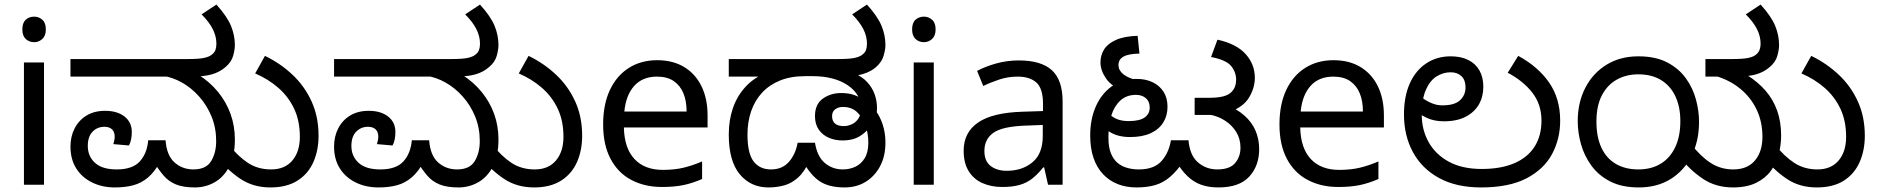

<svg xmlns="http://www.w3.org/2000/svg" viewBox="-20 -810 8235 842"><path d="M173 -536V0H85V-536ZM130 -737Q150 -737 165.5 -723.5Q181 -710 181 -681Q181 -653 165.5 -639Q150 -625 130 -625Q108 -625 93 -639Q78 -653 78 -681Q78 -710 93 -723.5Q108 -737 130 -737Z M484 12Q428 12 383.5 -10Q339 -32 314 -72Q289 -112 289 -167Q289 -211 307 -246.5Q325 -282 359 -303Q393 -324 441 -324Q494 -324 526 -299Q558 -274 558 -231Q558 -215 555 -199Q552 -183 545 -172L477 -178Q479 -184 481 -193.5Q483 -203 483 -210Q483 -232 471 -243Q459 -254 438 -254Q407 -254 386 -232.5Q365 -211 365 -170Q365 -125 396.5 -96Q428 -67 492 -67Q561 -67 593 -102Q625 -137 630 -195H706Q711 -128 745.5 -97.5Q780 -67 828 -67Q884 -67 906 -103.5Q928 -140 928 -191Q928 -250 907.5 -299.5Q887 -349 853 -387Q819 -425 778 -448Q737 -471 696 -477L849 -483Q900 -451 936 -407Q972 -363 991 -310.5Q1010 -258 1010 -198Q1010 -126 985.5 -79.5Q961 -33 921 -10.5Q881 12 835 12Q784 12 752 -1Q720 -14 698 -39.5Q676 -65 654 -101L685 -105Q659 -57 629.5 -32Q600 -7 564.5 2.5Q529 12 484 12ZM289 -474V-551H799Q853 -551 875 -556Q897 -561 907 -569Q921 -579 925 -591.5Q929 -604 929 -618Q929 -651 913 -682.5Q897 -714 864 -747L929 -790Q976 -738 993 -696.5Q1010 -655 1010 -612Q1010 -593 1002.5 -565.5Q995 -538 969 -516Q944 -494 909.5 -484Q875 -474 817 -474ZM1166 12Q1090 12 1033 -26.5Q976 -65 931 -123L982 -177Q1024 -124 1067.5 -95.5Q1111 -67 1169 -67Q1229 -67 1262 -106Q1295 -145 1295 -210Q1295 -280 1270 -333Q1245 -386 1201 -424.5Q1157 -463 1099 -488L1142 -565Q1210 -532 1263 -482Q1316 -432 1346.5 -365Q1377 -298 1377 -215Q1377 -150 1354 -98.5Q1331 -47 1284 -17.5Q1237 12 1166 12Z M1640 12Q1584 12 1539.5 -10Q1495 -32 1470 -72Q1445 -112 1445 -167Q1445 -211 1463 -246.5Q1481 -282 1515 -303Q1549 -324 1597 -324Q1650 -324 1682 -299Q1714 -274 1714 -231Q1714 -215 1711 -199Q1708 -183 1701 -172L1633 -178Q1635 -184 1637 -193.5Q1639 -203 1639 -210Q1639 -232 1627 -243Q1615 -254 1594 -254Q1563 -254 1542 -232.5Q1521 -211 1521 -170Q1521 -125 1552.5 -96Q1584 -67 1648 -67Q1717 -67 1749 -102Q1781 -137 1786 -195H1862Q1867 -128 1901.5 -97.5Q1936 -67 1984 -67Q2040 -67 2062 -103.5Q2084 -140 2084 -191Q2084 -250 2063.5 -299.5Q2043 -349 2009 -387Q1975 -425 1934 -448Q1893 -471 1852 -477L2005 -483Q2056 -451 2092 -407Q2128 -363 2147 -310.5Q2166 -258 2166 -198Q2166 -126 2141.5 -79.5Q2117 -33 2077 -10.5Q2037 12 1991 12Q1940 12 1908 -1Q1876 -14 1854 -39.5Q1832 -65 1810 -101L1841 -105Q1815 -57 1785.5 -32Q1756 -7 1720.5 2.5Q1685 12 1640 12ZM1445 -474V-551H1955Q2009 -551 2031 -556Q2053 -561 2063 -569Q2077 -579 2081 -591.5Q2085 -604 2085 -618Q2085 -651 2069 -682.5Q2053 -714 2020 -747L2085 -790Q2132 -738 2149 -696.5Q2166 -655 2166 -612Q2166 -593 2158.5 -565.5Q2151 -538 2125 -516Q2100 -494 2065.5 -484Q2031 -474 1973 -474ZM2322 12Q2246 12 2189 -26.5Q2132 -65 2087 -123L2138 -177Q2180 -124 2223.5 -95.5Q2267 -67 2325 -67Q2385 -67 2418 -106Q2451 -145 2451 -210Q2451 -280 2426 -333Q2401 -386 2357 -424.5Q2313 -463 2255 -488L2298 -565Q2366 -532 2419 -482Q2472 -432 2502.5 -365Q2533 -298 2533 -215Q2533 -150 2510 -98.5Q2487 -47 2440 -17.5Q2393 12 2322 12Z M2862 -546Q2931 -546 2980.5 -516Q3030 -486 3056.5 -431.5Q3083 -377 3083 -304V-251H2716Q2718 -160 2762.5 -112.5Q2807 -65 2887 -65Q2938 -65 2977.5 -74.5Q3017 -84 3059 -102V-25Q3018 -7 2978 1.5Q2938 10 2883 10Q2807 10 2748.5 -21Q2690 -52 2657.5 -113.5Q2625 -175 2625 -264Q2625 -352 2654.5 -415Q2684 -478 2737.5 -512Q2791 -546 2862 -546ZM2861 -474Q2798 -474 2761.5 -433.5Q2725 -393 2718 -321H2991Q2991 -367 2977 -401Q2963 -435 2934.5 -454.5Q2906 -474 2861 -474Z M3350 12Q3272 12 3224 -46Q3176 -104 3176 -220Q3176 -282 3193.5 -334Q3211 -386 3246 -425.5Q3281 -465 3331 -487L3346 -474H3176V-551H3652Q3705 -551 3727.5 -556Q3750 -561 3760 -569Q3774 -579 3778 -591.5Q3782 -604 3782 -618Q3782 -651 3766 -682.5Q3750 -714 3717 -747L3782 -790Q3829 -738 3846 -696.5Q3863 -655 3863 -612Q3863 -593 3855 -565.5Q3847 -538 3822 -516Q3812 -507 3797.5 -499Q3783 -491 3765 -485.5Q3747 -480 3723 -477L3726 -488Q3761 -474 3783 -450Q3805 -426 3815.5 -397Q3826 -368 3826 -337Q3826 -319 3823.5 -305Q3821 -291 3813 -275Q3811 -271 3806 -268Q3801 -265 3799 -261Q3782 -232 3751 -213Q3720 -194 3676 -194Q3643 -194 3615.5 -205.5Q3588 -217 3571 -241Q3554 -265 3554 -301Q3554 -353 3588.5 -377.5Q3623 -402 3668 -402Q3702 -402 3725.5 -393.5Q3749 -385 3767 -372Q3812 -347 3837.5 -296.5Q3863 -246 3863 -184Q3863 -125 3839.5 -81Q3816 -37 3776 -12.5Q3736 12 3684 12Q3616 12 3575.5 -14.5Q3535 -41 3500 -104L3532 -109Q3509 -58 3480.5 -32Q3452 -6 3419 3Q3386 12 3350 12ZM3361 -67Q3411 -67 3440 -100.5Q3469 -134 3478 -184H3554Q3564 -123 3597.5 -95Q3631 -67 3676 -67Q3706 -67 3731.5 -79Q3757 -91 3772.5 -117Q3788 -143 3788 -185Q3788 -223 3776 -258.5Q3764 -294 3739.5 -317.5Q3715 -341 3677 -341Q3656 -341 3642.5 -330.5Q3629 -320 3629 -301Q3629 -279 3642 -268Q3655 -257 3681 -257Q3697 -257 3714.5 -264.5Q3732 -272 3744 -289.5Q3756 -307 3756 -337Q3756 -367 3740.5 -392.5Q3725 -418 3696.5 -437Q3668 -456 3629.5 -466Q3591 -476 3545 -476H3510Q3448 -476 3401 -457Q3354 -438 3322 -403.5Q3290 -369 3274 -322Q3258 -275 3258 -220Q3258 -137 3285 -102Q3312 -67 3361 -67Z M4075 -536V0H3987V-536ZM4032 -737Q4052 -737 4067.5 -723.5Q4083 -710 4083 -681Q4083 -653 4067.5 -639Q4052 -625 4032 -625Q4010 -625 3995 -639Q3980 -653 3980 -681Q3980 -710 3995 -723.5Q4010 -737 4032 -737Z M4448 -545Q4546 -545 4593 -502Q4640 -459 4640 -365V0H4576L4559 -76H4555Q4532 -47 4507.5 -27.5Q4483 -8 4451.5 1Q4420 10 4375 10Q4327 10 4288.5 -7Q4250 -24 4228 -59.5Q4206 -95 4206 -149Q4206 -229 4269 -272.5Q4332 -316 4463 -320L4554 -323V-355Q4554 -422 4525 -448Q4496 -474 4443 -474Q4401 -474 4363 -461.5Q4325 -449 4292 -433L4265 -499Q4300 -518 4348 -531.5Q4396 -545 4448 -545ZM4474 -259Q4374 -255 4335.5 -227Q4297 -199 4297 -148Q4297 -103 4324.5 -82Q4352 -61 4395 -61Q4463 -61 4508 -98.5Q4553 -136 4553 -214V-262Z M4964 12Q4919 12 4882 -2.5Q4845 -17 4817.5 -46Q4790 -75 4775.5 -117.5Q4761 -160 4761 -216Q4761 -288 4786 -344Q4811 -400 4856.5 -432Q4902 -464 4964 -464Q5005 -464 5035.5 -449Q5066 -434 5083 -407Q5100 -380 5100 -342Q5100 -303 5081.5 -273Q5063 -243 5026.5 -226Q4990 -209 4936 -209Q4884 -209 4849 -230Q4814 -251 4795 -274L4815 -340Q4828 -322 4856 -300.5Q4884 -279 4929 -279Q4978 -279 5000 -295Q5022 -311 5022 -338Q5022 -365 5005 -379.5Q4988 -394 4962 -394Q4920 -394 4893 -369Q4866 -344 4853.5 -303Q4841 -262 4841 -215V-205Q4841 -165 4851.5 -138.5Q4862 -112 4880 -96.5Q4898 -81 4922.5 -74Q4947 -67 4974 -67Q5041 -67 5073.5 -103.5Q5106 -140 5115 -195H5192Q5198 -128 5234 -97.5Q5270 -67 5318 -67Q5373 -67 5396.5 -95Q5420 -123 5420 -162Q5420 -201 5401.5 -231Q5383 -261 5353 -280.5Q5323 -300 5287 -307L5355 -352Q5405 -332 5437.5 -303Q5470 -274 5486 -237Q5502 -200 5502 -156Q5502 -83 5458.5 -35.5Q5415 12 5323 12Q5280 12 5247 0Q5214 -12 5187.5 -37.5Q5161 -63 5138 -102L5171 -103Q5141 -60 5111.5 -34.5Q5082 -9 5046.5 1.5Q5011 12 4964 12ZM4910 -412Q4856 -429 4831 -465Q4806 -501 4806 -536Q4806 -567 4821.5 -592.5Q4837 -618 4873 -634.5Q4909 -651 4969 -653L4977 -575Q4928 -574 4906.5 -561.5Q4885 -549 4885 -525Q4885 -502 4905.5 -485Q4926 -468 4967 -458ZM5219 -306V-381H5276Q5319 -381 5343 -387Q5367 -393 5380 -406Q5391 -417 5396 -430.5Q5401 -444 5401 -460Q5401 -493 5379.5 -520Q5358 -547 5291 -560L5319 -636Q5402 -618 5442.5 -573Q5483 -528 5483 -469Q5483 -425 5458 -383Q5433 -341 5374 -320Q5361 -316 5351 -312.5Q5341 -309 5329.5 -307.5Q5318 -306 5298 -306Z M5828 -546Q5897 -546 5946.5 -516Q5996 -486 6022.5 -431.5Q6049 -377 6049 -304V-251H5682Q5684 -160 5728.5 -112.5Q5773 -65 5853 -65Q5904 -65 5943.5 -74.5Q5983 -84 6025 -102V-25Q5984 -7 5944 1.5Q5904 10 5849 10Q5773 10 5714.5 -21Q5656 -52 5623.5 -113.5Q5591 -175 5591 -264Q5591 -352 5620.5 -415Q5650 -478 5703.5 -512Q5757 -546 5828 -546ZM5827 -474Q5764 -474 5727.5 -433.5Q5691 -393 5684 -321H5957Q5957 -367 5943 -401Q5929 -435 5900.5 -454.5Q5872 -474 5827 -474Z M6475 12Q6367 12 6291.5 -29Q6216 -70 6176.5 -142.5Q6137 -215 6137 -308Q6137 -387 6162.5 -444Q6188 -501 6234.5 -532Q6281 -563 6342 -563Q6387 -563 6419 -547Q6451 -531 6468 -501Q6485 -471 6485 -429Q6485 -386 6465.5 -352Q6446 -318 6407.5 -298Q6369 -278 6312 -278Q6290 -278 6271 -282Q6252 -286 6236.5 -293.5Q6221 -301 6208 -309L6218 -380Q6228 -373 6241.5 -365.5Q6255 -358 6271 -353Q6287 -348 6306 -348Q6359 -348 6383 -370.5Q6407 -393 6407 -427Q6407 -459 6389 -476Q6371 -493 6342 -493Q6309 -493 6280 -475Q6251 -457 6233 -416Q6215 -375 6215 -306Q6215 -241 6245 -187Q6275 -133 6333.5 -101Q6392 -69 6478 -69Q6562 -69 6620.5 -94Q6679 -119 6709.5 -166.5Q6740 -214 6740 -281Q6740 -352 6700 -403.5Q6660 -455 6592 -491L6638 -565Q6725 -518 6773.5 -448Q6822 -378 6822 -281Q6822 -201 6786.5 -134.5Q6751 -68 6674.5 -28Q6598 12 6475 12Z M7167 12Q7093 12 7042 -14Q6991 -40 6959.5 -83Q6928 -126 6913.5 -177Q6899 -228 6899 -279Q6899 -360 6932 -424.5Q6965 -489 7025 -526Q7085 -563 7165 -563Q7240 -563 7291 -536.5Q7342 -510 7373 -467Q7404 -424 7417.5 -373.5Q7431 -323 7431 -276Q7431 -191 7398 -126Q7365 -61 7306 -24.5Q7247 12 7167 12ZM7165 -67Q7221 -67 7262 -91.5Q7303 -116 7326 -163.5Q7349 -211 7349 -279Q7349 -340 7328 -386Q7307 -432 7266 -458Q7225 -484 7164 -484Q7112 -484 7070.5 -461Q7029 -438 7005 -392Q6981 -346 6981 -277Q6981 -209 7003 -162Q7025 -115 7066.5 -91Q7108 -67 7165 -67ZM7580 12Q7504 12 7447 -26.5Q7390 -65 7345 -123L7397 -177Q7438 -124 7482 -95.5Q7526 -67 7581 -67Q7643 -67 7676 -106Q7709 -145 7709 -210Q7709 -276 7683.5 -329.5Q7658 -383 7611.5 -421Q7565 -459 7503 -477L7641 -481Q7689 -451 7722.5 -412.5Q7756 -374 7773.5 -325Q7791 -276 7791 -215Q7791 -175 7780.5 -134.5Q7770 -94 7746 -61Q7722 -28 7681 -8Q7640 12 7580 12ZM7947 12Q7871 12 7814.5 -26.5Q7758 -65 7712 -123L7763 -177Q7805 -124 7849 -95.5Q7893 -67 7950 -67Q8010 -67 8043 -106Q8076 -145 8076 -210Q8076 -280 8051 -333Q8026 -386 7982 -424.5Q7938 -463 7880 -488L7923 -565Q7991 -532 8044 -482Q8097 -432 8127.5 -365Q8158 -298 8158 -215Q8158 -150 8135 -98.5Q8112 -47 8065.5 -17.5Q8019 12 7947 12ZM7782 -612Q7782 -593 7774.5 -565.5Q7767 -538 7741 -516Q7716 -494 7681.5 -484Q7647 -474 7589 -474H7459V-551H7571Q7625 -551 7647 -556Q7669 -561 7679 -569Q7692 -579 7696.5 -591.5Q7701 -604 7701 -618Q7701 -651 7685 -682.5Q7669 -714 7636 -747L7701 -790Q7748 -738 7765 -696.5Q7782 -655 7782 -612Z"/></svg>

Font: lkannada25
Style: Book
Weight: 400
Designer: Jelle Bosma - Monotype Design Team
Foundry: Monotype Imaging Inc.
Version: Version 2.003